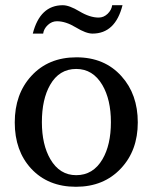

<svg xmlns="http://www.w3.org/2000/svg" viewBox="-20 -715 594 743"><path d="M454.1 -694.8Q426.3 -585 337.9 -585Q313 -585 273.7 -608.9Q234.4 -632.8 200.2 -632.8Q180.7 -632.8 165 -618.2Q149.4 -603.5 147 -585H106.9Q134.8 -694.8 223.1 -694.8Q248 -694.8 287.8 -670.9Q327.6 -647 361.8 -647Q381.3 -647 396.5 -661.6Q411.6 -676.3 414.1 -694.8ZM513.2 -241.2Q513.2 -132.8 448.2 -63.5Q381.8 7.8 273.9 7.8Q166 7.8 100.6 -62.5Q37.1 -131.3 37.1 -241.2Q37.1 -351.1 101.1 -420.9Q167 -493.2 275.9 -493.2Q384.8 -493.2 450.2 -419.9Q513.2 -350.1 513.2 -241.2ZM409.2 -242.2Q409.2 -329.6 376 -386.2Q339.4 -448.2 274.9 -448.2Q209 -448.2 173.8 -386.2Q142.1 -330.6 142.1 -242.2Q142.1 -155.3 174.8 -99.1Q210.9 -37.1 274.9 -37.1Q340.3 -37.1 376.5 -98.6Q409.2 -154.3 409.2 -242.2Z"/></svg>

Font: Ezra SIL
Style: Regular
Weight: 400
Designer: Development by SIL's NRSI team. OpenType tables by Ralph Hancock ( hancock@dircon.co.uk )
Foundry: SIL International, Version 2.51: 2007
Version: Version 2.51, 2007